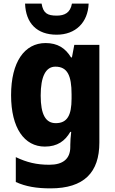

<svg xmlns="http://www.w3.org/2000/svg" viewBox="-20 -797 631 1057"><path d="M468 -777H376C367 -726 335 -711 292 -711C241 -711 218 -724 209 -777H118C122 -669 183 -606 292 -606C396 -606 464 -673 468 -777ZM231 -560C115 -560 41 -456 41 -273C41 -92 114 10 227 10C296 10 338 -21 367 -71H372C369 -47 367 -18 367 1V12C367 78 326 110 252 110C181 110 128 97 67 68V205C122 230 181 240 258 240C443 240 527 152 527 -12V-550H389L376 -481H371C340 -532 297 -560 231 -560ZM285 -430C351 -430 374 -381 374 -278V-254C374 -162 350 -119 287 -119C231 -119 204 -167 204 -271C204 -376 232 -430 285 -430Z"/></svg>

Font: Noto Sans Myanmar UI SemiCondensed ExtraBold
Style: Regular
Weight: 800
Width: 4
Designer: Monotype Design Team
Foundry: Monotype Imaging Inc.
Version: Version 2.103